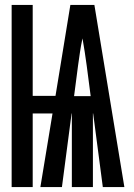

<svg xmlns="http://www.w3.org/2000/svg" viewBox="-20 -755 540 775"><path d="M27 0V-735H112V-368H204L224 -490L264 -735H361L482 0H395L356 -297H355V0H270V-297H269L230 0H143L192 -297H112V0ZM346 -367 330 -490Q326 -518 322 -545.5Q318 -573 313 -600Q307 -573 303 -545.5Q299 -518 295 -490L279 -367Z"/></svg>

Font: Iosevka SS04 Heavy
Style: Regular
Weight: 900
Monospace: yes
Designer: Belleve Invis
Foundry: Belleve Invis
Version: Version 19.0.0; ttfautohint (v1.8.4)